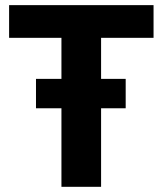

<svg xmlns="http://www.w3.org/2000/svg" viewBox="-20 -720 626 740"><path d="M216.8 -574.2H15.1V-700.2H571.8V-574.2H369.6V0H216.8ZM118.7 -416H464.4V-302.7H118.7Z"/></svg>

Font: DavidDev Light
Style: Regular
Weight: 300
Designer: David.dev
Foundry: David.dev
Version: Version 1.001;FEAKit 1.0